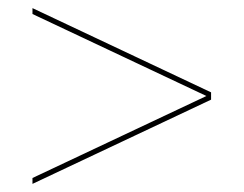

<svg xmlns="http://www.w3.org/2000/svg" viewBox="-20 -624 600 473"><path d="M500 -396.5V-378.5L60 -171V-185.5L488.5 -387.5L60 -589.5V-604Z"/></svg>

Font: Bodoni* 16pt Medium
Style: Regular
Weight: 500
Version: Version 2.3